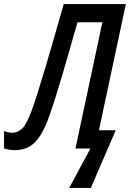

<svg xmlns="http://www.w3.org/2000/svg" viewBox="-68 -734 642 949"><path d="M274 195 379 0H305L438 -624H315Q288 -529 262.5 -440.5Q237 -352 214.5 -279Q192 -206 174 -156Q143 -69 104.5 -30.5Q66 8 6 8Q-26 8 -48 -1V-86Q-26 -78 -7 -78Q21 -78 42.5 -99.5Q64 -121 88 -186Q115 -261 154.5 -394Q194 -527 247 -714H554L421 -90H504L381 195Z"/></svg>

Font: Noto Sans Condensed Medium
Style: Italic
Weight: 500
Width: 3
Italic angle: -12°
Designer: Monotype Design Team
Foundry: Monotype Imaging Inc.
Version: Version 2.013; ttfautohint (v1.8.4.7-5d5b)